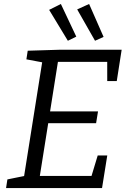

<svg xmlns="http://www.w3.org/2000/svg" viewBox="-20 -949 646 969"><path d="M473.2 -164.5H521.4L495 0H10.6L17.3 -43.5L113.9 -63.2L99.9 -49.5L194.8 -647.2L205.2 -632.2L113.2 -649.5L119.9 -693L281.5 -698H594L569.3 -539.9H521.2L521.1 -650.2L535.5 -636.8H257.8L274.5 -650.2L230.2 -370.8L219.9 -386.8H474.7L465 -327.2H209.5L226.2 -344.9L178.6 -45.8L168.2 -61.2H457.6L437.5 -46.5ZM322.5 -743.3 365 -764.1 287.2 -928.9 228 -899.2ZM459.6 -743.3 502.8 -762.7 429.7 -928.9 369.5 -901.5Z"/></svg>

Font: Bitter Thin
Style: Italic
Weight: 100
Italic angle: -9°
Designer: Sol Matas, and Bitter project Authors
Foundry: Sol Matas
Version: Version 2.002